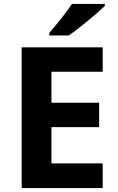

<svg xmlns="http://www.w3.org/2000/svg" viewBox="-20 -954 600 974"><path d="M512 -924V-934H345C316 -889 262 -824 230 -787V-774H329C380 -809 474 -887 512 -924ZM501 0V-125H241V-309H483V-433H241V-590H501V-714H90V0Z"/></svg>

Font: Noto Sans Adlam
Style: Bold
Weight: 700
Designer: Mark Jamra, Neil Patel
Foundry: JamraPatel LLC
Version: Version 3.001